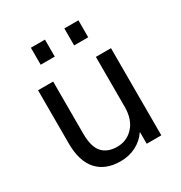

<svg xmlns="http://www.w3.org/2000/svg" viewBox="-169 -835 915 969"><g transform="rotate(-30 288.0 -350.5)"><path d="M73 -198V-508H161V-205Q161 -128 191 -94.5Q221 -61 278 -61Q334 -61 372 -102.5Q410 -144 410 -217V-508H498V0H413V-67H411Q387 -31 346.5 -10Q306 11 256 11Q168 11 120.5 -42Q73 -95 73 -198ZM149 -613V-712H231V-613ZM344 -613V-712H426V-613Z"/></g></svg>

Font: CST
Style: Regular
Weight: 400
Version: Version 1.00